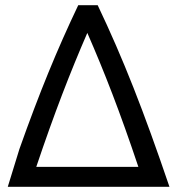

<svg xmlns="http://www.w3.org/2000/svg" viewBox="-20 -717 678 741"><path d="M120 -73H514C443 -285 383 -439 317 -590C251 -438 190 -281 120 -73ZM634 4H10L55 -142C132 -359 200 -525 282 -697H357C456 -489 534 -290 634 4Z"/></svg>

Font: Repo Regular
Style: Regular
Weight: 400
Designer: Stefan Peev
Foundry: Context Ltd
Version: Version 1.502